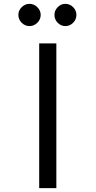

<svg xmlns="http://www.w3.org/2000/svg" viewBox="-20 -975 498 995"><path d="M75.2 -897.9Q75.2 -920.9 92.5 -938Q109.9 -955.1 132.8 -955.1Q155.8 -955.1 173.3 -938Q190.9 -920.9 190.9 -897.9Q190.9 -874 173.3 -856.9Q155.8 -839.8 132.8 -839.8Q109.9 -839.8 92.5 -856.9Q75.2 -874 75.2 -897.9ZM262.2 -897.9Q262.2 -920.9 279.1 -938Q295.9 -955.1 318.8 -955.1Q341.8 -955.1 358.9 -938Q376 -920.9 376 -897.9Q376 -874 358.9 -856.9Q341.8 -839.8 318.8 -839.8Q295.9 -839.8 279.1 -856.9Q262.2 -874 262.2 -897.9ZM183.1 -750H272V0H183.1Z"/></svg>

Font: Oakes Grotesk
Style: Regular
Weight: 400
Designer: Samuel Oakes
Foundry: Samuel Oakes
Version: Version 1.0 | wf-rip DC20170320